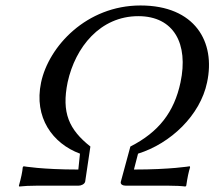

<svg xmlns="http://www.w3.org/2000/svg" viewBox="-20 -678 783 701"><path d="M111 0H266C277 0 289 -6 291 -15L310 -143C232 -205 204 -266 227 -378C255 -506 346 -619 485 -619C615 -619 669 -518 639 -377C616 -269 560 -196 456 -143L421 -14C419 -5 428 0 440 0H598C619 0 642 1 657 3L660 0C664 -28 669 -52 674 -67L673 -71C673 -71 603 -59 469 -59L484 -117C603 -154 711 -257 736 -377C768 -525 692 -658 493 -658C296 -658 158 -509 130 -377C103 -249 172 -154 272 -117L266 -59C132 -59 66 -71 66 -71L63 -67C62 -52 57 -28 49 0L50 3C67 1 90 0 111 0Z"/></svg>

Font: Libertinus Sans
Style: Italic
Weight: 400
Italic angle: -12°
Designer: Philipp H. Poll, Khaled Hosny
Foundry: Caleb Maclennan
Version: Version 7.050;RELEASE